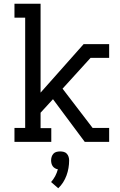

<svg xmlns="http://www.w3.org/2000/svg" viewBox="-20 -755 640 1022"><path d="M57 0V-74H114V-661H57V-735H196V-262L425 -520H561V-447H462L313 -283L473 -74H561V0H431L262 -227L196 -155V-73H253V0ZM290 247 252 214Q265 199 274 182Q283 165 288 146Q280 145 272.5 140.5Q265 136 260.5 129.5Q256 123 254 115Q252 107 252 99Q252 89 255 79.5Q258 70 264.5 63Q271 56 280.5 53.5Q290 51 300 51Q310 51 319.5 53.5Q329 56 335.5 63Q342 70 345 79.5Q348 89 348 99Q348 119 344.5 139.5Q341 160 334 179Q327 198 316 215.5Q305 233 290 247Z"/></svg>

Font: Iosevka Etoile
Style: Regular
Weight: 400
Designer: Belleve Invis
Foundry: Belleve Invis
Version: Version 33.2.4